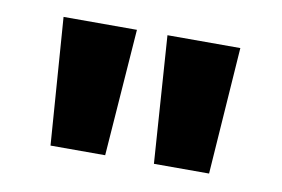

<svg xmlns="http://www.w3.org/2000/svg" viewBox="-42 -863 563 384"><g transform="rotate(10 239.5 -671.0)"><path d="M79 -542H190L209 -800H60ZM289 -542H401L419 -800H271Z"/></g></svg>

Font: Noto Sans Malayalam Condensed ExtraBold
Style: Regular
Weight: 800
Width: 3
Designer: Jelle Bosma - Monotype Design Team
Foundry: Monotype Imaging Inc.
Version: Version 2.104